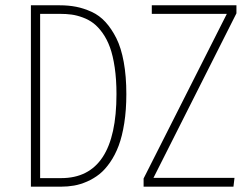

<svg xmlns="http://www.w3.org/2000/svg" viewBox="-20 -702 949 722"><path d="M204.1 -682.1Q237.8 -682.1 266.4 -676.5Q294.9 -670.9 324.5 -657.5Q354 -644 376.7 -619.1Q399.4 -594.2 417.5 -558.3Q435.5 -522.5 445.3 -469Q455.1 -415.5 455.1 -348.1Q455.1 -288.6 447.3 -239Q439.5 -189.5 426.3 -154.3Q413.1 -119.1 394 -91.6Q375 -64 353.8 -47.1Q332.5 -30.3 307.4 -19.3Q282.2 -8.3 258.5 -4.2Q234.9 0 209 0H96.2V-682.1ZM869.1 -682.1V-651.9L557.1 -33.2H861.8L857.9 0H520V-30.8L833 -649.9H550.8V-682.1ZM205.1 -649.9H130.9V-32.2H210Q418 -32.2 418 -348.1Q418 -403.3 411.4 -448Q404.8 -492.7 393.6 -523.7Q382.3 -554.7 365.7 -577.9Q349.1 -601.1 331.5 -614.5Q314 -627.9 291.5 -636.2Q269 -644.5 249 -647.2Q229 -649.9 205.1 -649.9Z"/></svg>

Font: Fira Sans Compressed UltraLight
Style: Regular
Weight: 200
Width: 1
Designer: Carrois Corporate & Edenspiekermann AG
Foundry: Carrois Corporate GbR & Edenspiekermann AG
Version: Version 4.203;PS 004.203;hotconv 1.0.88;makeotf.lib2.5.64775